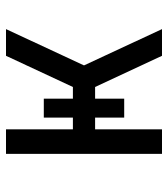

<svg xmlns="http://www.w3.org/2000/svg" viewBox="20 -580 560 640"><g transform="rotate(-90 300.0 -260.0)"><path d="M107 0V-520H189V-297H228V-394H291V-297H330L434 -520H523L402 -260L523 0H434L330 -223H291V-126H228V-223H189V0Z"/></g></svg>

Font: Iosevka Aile
Style: Regular
Weight: 400
Designer: Belleve Invis
Foundry: Belleve Invis
Version: Version 28.0.1; ttfautohint (v1.8.4)